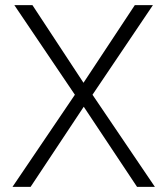

<svg xmlns="http://www.w3.org/2000/svg" viewBox="-20 -731 653 751"><path d="M306.6 -407.2 507.3 -710.9H578.1L341.8 -360.4L585.9 0H516.1L307.6 -313.5L99.6 0H28.8L272.9 -360.4L36.1 -710.9H106.9Z"/></svg>

Font: Franko
Style: Light
Weight: 300
Designer: Google
Version: Version 1.200310; 2013